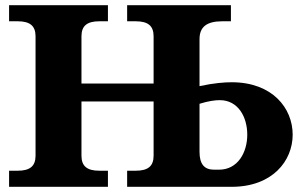

<svg xmlns="http://www.w3.org/2000/svg" viewBox="-20 -720 1163 740"><path d="M294 -120V-329H572V-120C572 -80 551 -62 503 -62H470V0H873C1030 0 1108 -100 1108 -201C1108 -303 1030 -403 873 -403C846 -403 804 -400 749 -388V-569C749 -616 776 -638 837 -638H870V-700H470V-638H503C551 -638 572 -620 572 -580V-398H294V-580C294 -620 315 -638 363 -638H396V-700H15V-638H48C96 -638 117 -620 117 -580V-120C117 -80 96 -62 48 -62H15V0H396V-62H363C315 -62 294 -80 294 -120ZM749 -135V-320C784 -331 810 -334 827 -334C898 -334 933 -269 933 -201C933 -133 897 -66 824 -66H805C767 -66 749 -88 749 -135Z"/></svg>

Font: LT Superior Serif ExtraBold
Style: Regular
Weight: 800
Designer: Daniel Lyons
Foundry: LyonsType
Version: Version 2.120;FEAKit 1.0